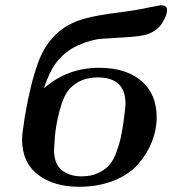

<svg xmlns="http://www.w3.org/2000/svg" viewBox="-20 -714 663 739"><path d="M64.9 -179.2Q64.9 -196.3 75.2 -263.2Q96.2 -388.2 126 -471.2Q155.8 -554.2 216.8 -600.1Q255.9 -628.9 305.4 -642.3Q355 -655.8 431.9 -665.3Q508.8 -674.8 556.2 -686Q596.2 -693.8 599.1 -693.8Q623 -693.8 623 -675.8Q623 -654.8 604 -625Q585 -595.2 546.9 -582Q522 -574.2 470 -571Q418 -567.9 374 -564.9Q330.1 -562 278.6 -538.6Q227.1 -515.1 193.8 -469.2Q168.9 -435.1 148.9 -374Q238.8 -453.1 361.8 -453.1Q464.8 -453.1 523.9 -402.6Q583 -352.1 583 -262.2Q583 -214.4 564.9 -168.7Q546.9 -123 512.5 -83Q478 -43 418.5 -19Q358.9 4.9 284.2 4.9Q187 4.9 126 -41.7Q64.9 -88.4 64.9 -179.2ZM188 -137.2Q188 -82 218.5 -58.6Q249 -35.2 293.9 -35.2Q331.1 -35.2 359.1 -48.6Q387.2 -62 402.6 -81.1Q418 -100.1 429 -130.6Q439.9 -161.1 444.6 -182.6Q449.2 -204.1 454.1 -235.8Q455.1 -244.6 456.1 -250Q462.9 -298.8 462.9 -315.9Q462.9 -416 356 -416Q288.1 -416 247.1 -371.1Q224.1 -345.2 209 -286.6Q193.8 -228 190.9 -182.1Z"/></svg>

Font: CMU Serif Extra
Style: BoldSlanted
Weight: 700
Italic angle: -9.46001°
Version: Version 0.7.0